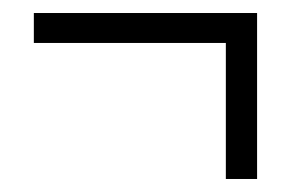

<svg xmlns="http://www.w3.org/2000/svg" viewBox="-20 -395 455 295"><path d="M375 -375V-120H327V-329H32V-375Z"/></svg>

Font: Noto Sans ExtraCondensed Light
Style: Regular
Weight: 300
Width: 2
Designer: Monotype Design Team
Foundry: Monotype Imaging Inc.
Version: Version 2.013; ttfautohint (v1.8.4.7-5d5b)